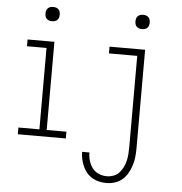

<svg xmlns="http://www.w3.org/2000/svg" viewBox="-61 -767 996 1048"><g transform="rotate(5 437.5 -243.0)"><path d="M56 0V-37H171V-483H64V-520H211V-37H319V0ZM188 -631Q180 -631 172.5 -633Q165 -635 159 -641Q153 -647 151 -654.5Q149 -662 149 -670Q149 -678 151 -685.5Q153 -693 159 -699Q165 -705 172.5 -707Q180 -709 188 -709Q196 -709 203.5 -707Q211 -705 217 -699Q223 -693 225 -685.5Q227 -678 227 -670Q227 -662 225 -654.5Q223 -647 217 -641Q211 -635 203.5 -633Q196 -631 188 -631ZM560 223Q540 223 520 218.5Q500 214 482.5 203.5Q465 193 452 177.5Q439 162 431 143.5Q423 125 418.5 105Q414 85 414 65H454Q454 88 460.5 110Q467 132 480.5 150Q494 168 515.5 177Q537 186 560 186Q578 186 596 179.5Q614 173 626.5 159.5Q639 146 647.5 129Q656 112 660.5 94Q665 76 666.5 57.5Q668 39 668 20V-483H513V-520H708V20Q708 44 705.5 67.5Q703 91 696 113.5Q689 136 677 157Q665 178 647 193.5Q629 209 606 216Q583 223 560 223ZM681 -631Q673 -631 665.5 -633Q658 -635 652 -641Q646 -647 644 -654.5Q642 -662 642 -670Q642 -678 644 -685.5Q646 -693 652 -699Q658 -705 665.5 -707Q673 -709 681 -709Q689 -709 696.5 -707Q704 -705 710 -699Q716 -693 718 -685.5Q720 -678 720 -670Q720 -662 718 -654.5Q716 -647 710 -641Q704 -635 696.5 -633Q689 -631 681 -631Z"/></g></svg>

Font: Zed Sans Extralight
Style: Regular
Weight: 200
Designer: Belleve Invis
Foundry: Belleve Invis
Version: Version 1.0.0; ttfautohint (v1.8.4)